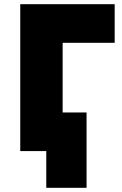

<svg xmlns="http://www.w3.org/2000/svg" viewBox="-20 -720 580 915"><path d="M200.5 175V0H150.5V-184H392.5V175ZM76.5 0V-700H526.5V-516H278.5V0Z"/></svg>

Font: Geologica Roman Black
Style: Regular
Weight: 900
Designer: Sindre Bremnes, Frode Helland
Foundry: Monokrom Skriftforlag AS
Version: Version 1.010;gftools[0.9.28]